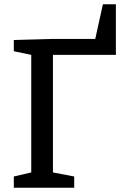

<svg xmlns="http://www.w3.org/2000/svg" viewBox="-20 -883 570 903"><path d="M525 -863V-625H229V-72L329 -53V0H45V-53L127 -72V-625L45 -642V-695L227 -700H428L464 -863Z"/></svg>

Font: Bitter Pro Medium
Style: Regular
Weight: 500
Designer: Sol Matas, and Bitter project Authors
Foundry: Sol Matas
Version: Version 1.010